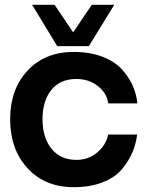

<svg xmlns="http://www.w3.org/2000/svg" viewBox="-20 -770 613 795"><path d="M113 -750H206L283 -636L360 -750H453L348 -579H217ZM285 5Q166 5 94 -73.5Q22 -152 22 -276Q22 -400 94 -477.5Q166 -555 285 -555Q353 -555 404.5 -535Q456 -515 485.5 -482Q515 -449 530 -414Q545 -379 549 -342H428Q423 -384 385.5 -413.5Q348 -443 296 -443Q229 -443 192.5 -397.5Q156 -352 156 -276Q156 -201 193 -154.5Q230 -108 297 -108Q347 -108 383.5 -139.5Q420 -171 428 -213H548Q543 -174 528 -138.5Q513 -103 484.5 -69Q456 -35 404.5 -15Q353 5 285 5Z"/></svg>

Font: Oakes Grotesk
Style: Bold
Weight: 600
Designer: Samuel Oakes
Foundry: Samuel Oakes
Version: Version 1.000;PS 001.000;hotconv 1.0.88;makeotf.lib2.5.64775